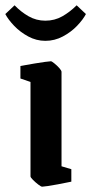

<svg xmlns="http://www.w3.org/2000/svg" viewBox="-51 -694 344 724"><path d="M108 10Q104 10 93.5 2Q83 -6 73.5 -15.5Q64 -25 64 -29V-385L26 -398V-445Q26 -445 42 -448Q58 -451 79 -454.5Q100 -458 118 -460.5Q136 -463 141 -463Q144 -463 154 -455Q164 -447 172.5 -437.5Q181 -428 181 -423V-67L218 -56V-9Q218 -9 203 -6Q188 -3 167.5 1Q147 5 129.5 7.5Q112 10 108 10ZM120 -540Q86 -540 55.5 -556.5Q25 -573 2.5 -596.5Q-20 -620 -31 -641L4 -674Q28 -649 57 -632.5Q86 -616 120 -616Q155 -616 184 -632.5Q213 -649 238 -674L273 -641Q262 -620 239.5 -596.5Q217 -573 186 -556.5Q155 -540 120 -540Z"/></svg>

Font: Grenze Gotisch SemiBold
Style: Regular
Weight: 600
Designer: Renata Polastri
Foundry: Omnibus-Type
Version: Version 1.001